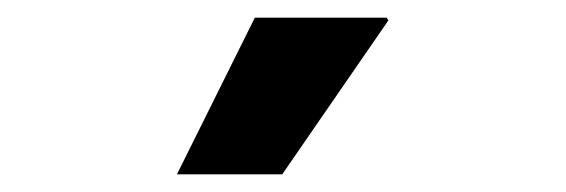

<svg xmlns="http://www.w3.org/2000/svg" viewBox="-20 -781 640 217"><path d="M180 -584 268 -761H417L419 -758L299 -584Z"/></svg>

Font: Chivo Mono ExtraBold
Style: Regular
Weight: 800
Monospace: yes
Designer: Hector Gatti
Foundry: Omnibus-Type
Version: Version 1.008